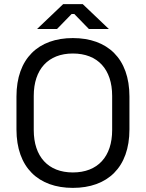

<svg xmlns="http://www.w3.org/2000/svg" viewBox="-20 -899 709 933"><path d="M334 14C502 14 609 -85 609 -270V-430C609 -615 502 -714 334 -714C167 -714 60 -615 60 -430V-270C60 -85 167 14 334 14ZM144 -267V-433C144 -562 214 -639 334 -639C455 -639 525 -562 525 -433V-267C525 -138 455 -61 334 -61C214 -61 144 -138 144 -267ZM160 -758H257L328 -831H341L412 -758H509L382 -879H287Z"/></svg>

Font: Meta Space
Style: Regular
Weight: 400
Designer: Meta Pool / Florian Karsten
Foundry: Meta Pool / Florian Karsten
Version: Version 2.000;Glyphs 3.1.1 (3137)